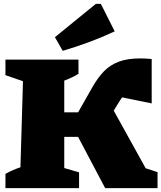

<svg xmlns="http://www.w3.org/2000/svg" viewBox="-20 -966 829 986"><path d="M8 0V-73Q45 -94 85 -107L98 -549L8 -580V-660H383V-587Q351 -567 310 -552V-389H381L456 -521Q483 -568 514 -600Q545 -632 589.5 -649Q634 -666 700 -666Q728 -666 759 -663V-435L607 -466Q605 -463 603.5 -460.5Q602 -458 600 -456L564 -398L728 -102L789 -82V0H520L381 -263H310V-103L386 -81V0ZM302 -705 262 -775 472 -946H498L569 -805Q503 -774 436.5 -749.5Q370 -725 302 -705Z"/></svg>

Font: Piazzolla SC Black
Style: Regular
Weight: 900
Designer: Juan Pablo del Peral
Foundry: Huerta Tipografica
Version: Version 1.330